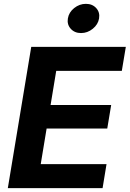

<svg xmlns="http://www.w3.org/2000/svg" viewBox="-20 -969 668 989"><path d="M20.3 0 140.9 -727.5H628.1L607.5 -604.1H269.6L240.6 -428.2H552.7L532.5 -306.9H220.1L189.8 -123.5H528.7L508.4 0ZM397.4 -798.7Q364.3 -798.7 344.4 -820.8Q324.5 -842.9 329.6 -873.9Q334.7 -905.5 362 -927.4Q389.4 -949.2 422.4 -949.2Q455.8 -949.2 475.6 -927.3Q495.5 -905.5 490.3 -873.9Q485.2 -843 457.9 -820.8Q430.7 -798.7 397.4 -798.7Z"/></svg>

Font: Adwaita Sans
Style: Italic
Weight: 400
Italic angle: -9.39999°
Designer: Rasmus Andersson
Foundry: rsms
Version: Version 4.001;git-9221beed3